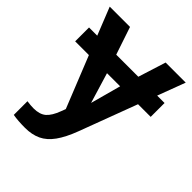

<svg xmlns="http://www.w3.org/2000/svg" viewBox="-207 -645 970 970"><g transform="rotate(45 278.0 -160.0)"><path d="M341.8 27.8Q316.9 94.2 288.3 133.8Q259.8 173.3 223.4 190.4Q187 207.5 138.2 207.5Q87.9 207.5 51.8 201.2V103.5Q79.1 107.4 99.1 107.4Q142.1 107.4 166 87.2Q189.9 66.9 208 18.1L216.8 -5.4L106.4 -280.8H8.3V-379.9H66.9L7.8 -528.3H152.8L202.6 -379.9H360.4L407.2 -528.3H550.8L495.1 -379.9H547.9V-280.8H457.5ZM235.8 -280.8 285.2 -117.7 329.6 -280.8Z"/></g></svg>

Font: Arimo
Style: Bold
Weight: 700
Designer: Steve Matteson
Foundry: Monotype Imaging Inc.
Version: Version 1.33